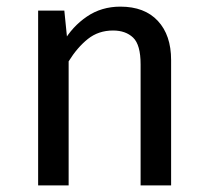

<svg xmlns="http://www.w3.org/2000/svg" viewBox="-20 -559 626 579"><path d="M343 -539Q416 -539 456 -496Q496 -453 496 -378V0H404V-365Q404 -424 381.5 -445.5Q359 -467 321 -467Q277 -467 245 -441.5Q213 -416 187 -374L171 -432Q198 -479 242 -509Q286 -539 343 -539ZM95 -527H174L187 -398V0H95Z"/></svg>

Font: Fira Sans Variable
Style: Regular
Weight: 400
Designer: Carrois Corporate & Edenspiekermann AG
Foundry: Carrois Corporate GbR & Edenspiekermann AG
Version: Version 4.202